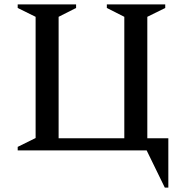

<svg xmlns="http://www.w3.org/2000/svg" viewBox="-20 -680 833 868"><path d="M643 0H60V-16L141 -56V-604L60 -644V-660H324V-644L245 -604V-55H542V-604L463 -644V-660H727V-644L646 -604V-55H741V168H725Z"/></svg>

Font: Spectral SC Medium
Style: Regular
Weight: 500
Designer: Jean-Baptiste Levee
Foundry: Production Type
Version: Version 2.001